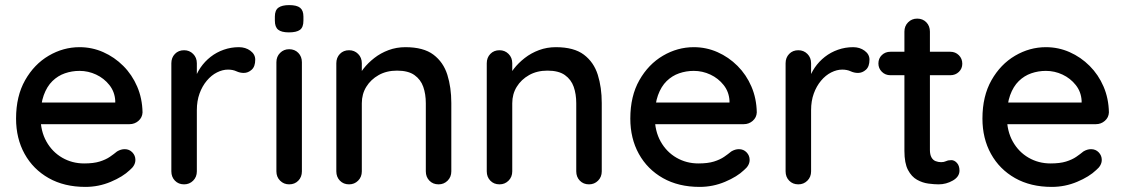

<svg xmlns="http://www.w3.org/2000/svg" viewBox="-20 -723 4412 753"><path d="M315 10Q232 10 171 -24.5Q110 -59 76.5 -119.5Q43 -180 43 -258Q43 -346 78.5 -408.5Q114 -471 171 -504.5Q228 -538 292 -538Q341 -538 385 -518.5Q429 -499 463.5 -464.5Q498 -430 518 -383.5Q538 -337 539 -282Q538 -262 523 -249Q508 -236 488 -236H99L75 -321H451L432 -303V-328Q430 -363 409 -389.5Q388 -416 357 -430.5Q326 -445 292 -445Q262 -445 234.5 -435.5Q207 -426 185.5 -405Q164 -384 151.5 -349.5Q139 -315 139 -264Q139 -209 162 -168Q185 -127 224 -104.5Q263 -82 310 -82Q347 -82 371 -89.5Q395 -97 411 -108Q427 -119 439 -129Q454 -138 469 -138Q487 -138 499 -125.5Q511 -113 511 -96Q511 -74 489 -56Q462 -30 414.5 -10Q367 10 315 10Z M702 0Q680 0 666 -14.5Q652 -29 652 -51V-475Q652 -497 666 -511.5Q680 -526 702 -526Q723 -526 737.5 -511.5Q752 -497 752 -475V-363L742 -406Q750 -434 766.5 -458Q783 -482 806 -500Q829 -518 857.5 -528Q886 -538 917 -538Q943 -538 962 -524Q981 -510 981 -489Q981 -462 967 -449.5Q953 -437 936 -437Q921 -437 907 -443.5Q893 -450 874 -450Q853 -450 831 -439Q809 -428 791 -406.5Q773 -385 762.5 -356Q752 -327 752 -291V-51Q752 -29 737.5 -14.5Q723 0 702 0Z M1164 -51Q1164 -29 1150 -14.5Q1136 0 1114 0Q1093 0 1078.5 -14.5Q1064 -29 1064 -51V-479Q1064 -501 1078.5 -515.5Q1093 -530 1114 -530Q1136 -530 1150 -515.5Q1164 -501 1164 -479ZM1113 -596Q1084 -596 1071 -606.5Q1058 -617 1058 -642V-658Q1058 -683 1072 -693Q1086 -703 1114 -703Q1144 -703 1157 -692.5Q1170 -682 1170 -658V-642Q1170 -616 1156.5 -606Q1143 -596 1113 -596Z M1570 -538Q1641 -538 1680 -508.5Q1719 -479 1734.5 -429.5Q1750 -380 1750 -319V-51Q1750 -29 1735.5 -14.5Q1721 0 1700 0Q1678 0 1664 -14.5Q1650 -29 1650 -51V-318Q1650 -354 1640 -382.5Q1630 -411 1605.5 -428.5Q1581 -446 1537 -446Q1496 -446 1465 -428.5Q1434 -411 1416.5 -382.5Q1399 -354 1399 -318V-51Q1399 -29 1384.5 -14.5Q1370 0 1349 0Q1327 0 1313 -14.5Q1299 -29 1299 -51V-475Q1299 -497 1313 -511.5Q1327 -526 1349 -526Q1370 -526 1384.5 -511.5Q1399 -497 1399 -475V-419L1381 -409Q1388 -431 1405.5 -453.5Q1423 -476 1448 -495.5Q1473 -515 1504 -526.5Q1535 -538 1570 -538Z M2160 -538Q2231 -538 2270 -508.5Q2309 -479 2324.5 -429.5Q2340 -380 2340 -319V-51Q2340 -29 2325.5 -14.5Q2311 0 2290 0Q2268 0 2254 -14.5Q2240 -29 2240 -51V-318Q2240 -354 2230 -382.5Q2220 -411 2195.5 -428.5Q2171 -446 2127 -446Q2086 -446 2055 -428.5Q2024 -411 2006.5 -382.5Q1989 -354 1989 -318V-51Q1989 -29 1974.5 -14.5Q1960 0 1939 0Q1917 0 1903 -14.5Q1889 -29 1889 -51V-475Q1889 -497 1903 -511.5Q1917 -526 1939 -526Q1960 -526 1974.5 -511.5Q1989 -497 1989 -475V-419L1971 -409Q1978 -431 1995.5 -453.5Q2013 -476 2038 -495.5Q2063 -515 2094 -526.5Q2125 -538 2160 -538Z M2724 10Q2641 10 2580 -24.5Q2519 -59 2485.5 -119.5Q2452 -180 2452 -258Q2452 -346 2487.5 -408.5Q2523 -471 2580 -504.5Q2637 -538 2701 -538Q2750 -538 2794 -518.5Q2838 -499 2872.5 -464.5Q2907 -430 2927 -383.5Q2947 -337 2948 -282Q2947 -262 2932 -249Q2917 -236 2897 -236H2508L2484 -321H2860L2841 -303V-328Q2839 -363 2818 -389.5Q2797 -416 2766 -430.5Q2735 -445 2701 -445Q2671 -445 2643.5 -435.5Q2616 -426 2594.5 -405Q2573 -384 2560.5 -349.5Q2548 -315 2548 -264Q2548 -209 2571 -168Q2594 -127 2633 -104.5Q2672 -82 2719 -82Q2756 -82 2780 -89.5Q2804 -97 2820 -108Q2836 -119 2848 -129Q2863 -138 2878 -138Q2896 -138 2908 -125.5Q2920 -113 2920 -96Q2920 -74 2898 -56Q2871 -30 2823.5 -10Q2776 10 2724 10Z M3111 0Q3089 0 3075 -14.5Q3061 -29 3061 -51V-475Q3061 -497 3075 -511.5Q3089 -526 3111 -526Q3132 -526 3146.5 -511.5Q3161 -497 3161 -475V-363L3151 -406Q3159 -434 3175.5 -458Q3192 -482 3215 -500Q3238 -518 3266.5 -528Q3295 -538 3326 -538Q3352 -538 3371 -524Q3390 -510 3390 -489Q3390 -462 3376 -449.5Q3362 -437 3345 -437Q3330 -437 3316 -443.5Q3302 -450 3283 -450Q3262 -450 3240 -439Q3218 -428 3200 -406.5Q3182 -385 3171.5 -356Q3161 -327 3161 -291V-51Q3161 -29 3146.5 -14.5Q3132 0 3111 0Z M3472 -520H3707Q3727 -520 3740.5 -506.5Q3754 -493 3754 -473Q3754 -454 3740.5 -441Q3727 -428 3707 -428H3472Q3452 -428 3438.5 -441.5Q3425 -455 3425 -474Q3425 -494 3438.5 -507Q3452 -520 3472 -520ZM3577 -650Q3599 -650 3613 -635.5Q3627 -621 3627 -599V-135Q3627 -117 3633 -106Q3639 -95 3649.5 -91Q3660 -87 3671 -87Q3682 -87 3690.5 -91Q3699 -95 3711 -95Q3723 -95 3733 -84Q3743 -73 3743 -54Q3743 -30 3717 -15Q3691 0 3661 0Q3644 0 3621 -3Q3598 -6 3576.5 -18Q3555 -30 3541 -56.5Q3527 -83 3527 -131V-599Q3527 -621 3541.5 -635.5Q3556 -650 3577 -650Z M4105 10Q4022 10 3961 -24.5Q3900 -59 3866.5 -119.5Q3833 -180 3833 -258Q3833 -346 3868.5 -408.5Q3904 -471 3961 -504.5Q4018 -538 4082 -538Q4131 -538 4175 -518.5Q4219 -499 4253.5 -464.5Q4288 -430 4308 -383.5Q4328 -337 4329 -282Q4328 -262 4313 -249Q4298 -236 4278 -236H3889L3865 -321H4241L4222 -303V-328Q4220 -363 4199 -389.5Q4178 -416 4147 -430.5Q4116 -445 4082 -445Q4052 -445 4024.5 -435.5Q3997 -426 3975.5 -405Q3954 -384 3941.5 -349.5Q3929 -315 3929 -264Q3929 -209 3952 -168Q3975 -127 4014 -104.5Q4053 -82 4100 -82Q4137 -82 4161 -89.5Q4185 -97 4201 -108Q4217 -119 4229 -129Q4244 -138 4259 -138Q4277 -138 4289 -125.5Q4301 -113 4301 -96Q4301 -74 4279 -56Q4252 -30 4204.5 -10Q4157 10 4105 10Z"/></svg>

Font: Quicksand SemiBold
Style: Regular
Weight: 600
Designer: Andrew Paglinawan
Foundry: Andrew Paglinawan
Version: Version 3.006